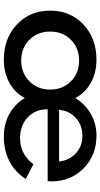

<svg xmlns="http://www.w3.org/2000/svg" viewBox="225 -745 535 1025"><g transform="rotate(90 492.5 -232.5)"><path d="M298.6 14.5Q185 14.5 110.9 -54.8Q36.8 -124.1 36.8 -232.7Q36.8 -341.4 110.9 -410.7Q185 -480 298.6 -480Q367.3 -480 421.4 -450.2Q475.5 -420.5 503.6 -367.3Q535.9 -420 588.4 -450Q640.9 -480 704.5 -480Q809.1 -480 878.6 -411.4Q948.2 -342.7 948.2 -238.6Q948.2 -232.3 947.3 -219.5H563.2Q563.2 -154.1 606.1 -113.2Q649.1 -72.3 718.6 -72.3Q802.7 -72.3 856.8 -143.2L935 -102.7Q900.9 -46.8 842.3 -16.1Q783.6 14.5 710 14.5Q642.3 14.5 589.1 -14.5Q535.9 -43.6 503.2 -97.3Q475.5 -44.5 421.6 -15Q367.7 14.5 298.6 14.5ZM192.5 -343.6Q148.6 -300 148.6 -232.7Q148.6 -165.5 192.5 -121.8Q236.4 -78.2 303.2 -78.2Q370 -78.2 414.1 -122Q458.2 -165.9 458.2 -232.7Q458.2 -299.5 414.1 -343.4Q370 -387.3 303.2 -387.3Q236.4 -387.3 192.5 -343.6ZM566.4 -280.5H842.3Q835.9 -335.5 798 -370.2Q760 -405 705 -405Q648.6 -405 609.8 -369.8Q570.9 -334.5 566.4 -280.5Z"/></g></svg>

Font: Spartan MB SemBd
Style: Regular
Weight: 600
Designer: Matt Bailey, Mirko Velimirovic
Foundry: Matt Bailey
Version: Version 1.005